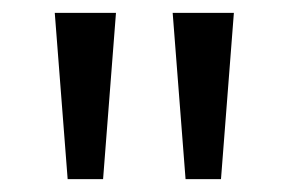

<svg xmlns="http://www.w3.org/2000/svg" viewBox="-20 -734 448 298"><path d="M160 -714 140 -456H85L65 -714ZM343 -714 323 -456H268L248 -714Z"/></svg>

Font: Noto Serif Ottoman Siyaq
Style: Regular
Weight: 400
Designer: Sérgio Martins
Version: Version 1.005; ttfautohint (v1.8.4.7-5d5b)